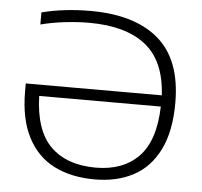

<svg xmlns="http://www.w3.org/2000/svg" viewBox="-53 -804 913 869"><g transform="rotate(5 403.5 -370.0)"><path d="M742 -367.5Q742 -239 700.5 -155Q659 -71 584.2 -31Q509.5 9 408 9Q301.5 9 223.5 -30.5Q145.5 -70 102.8 -152.8Q60 -235.5 60 -361.5V-396.5H678Q669.5 -552.5 578.8 -623.8Q488 -695 322.5 -695Q270 -695 212 -688.2Q154 -681.5 102.5 -668V-723Q204 -749 324 -749Q525.5 -749 633.8 -656Q742 -563 742 -367.5ZM678 -345.5H125.5Q130 -189 203.2 -116.8Q276.5 -44.5 408.5 -44.5Q531.5 -44.5 602.5 -116.8Q673.5 -189 678 -345.5Z"/></g></svg>

Font: Encode Sans Expanded Light
Style: Regular
Weight: 300
Width: 7
Designer: Multiple Designers
Foundry: Impallari Type
Version: Version 2.000